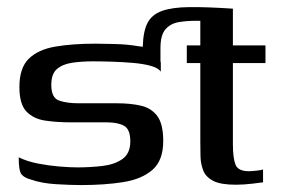

<svg xmlns="http://www.w3.org/2000/svg" viewBox="-20 -530 819 554"><path d="M36 -279Q36 -334 63 -360.5Q90 -387 139.5 -395.5Q189 -404 256 -404Q275 -404 311.5 -403Q348 -402 377 -397Q386 -396 392 -395Q393 -439 405.5 -463.5Q418 -488 447.5 -498.5Q477 -509 527 -509.5Q577 -510 652 -505Q652 -503 652 -496.5Q652 -490 652 -478V-399H746V-348H652V-114Q652 -74 659.5 -55Q667 -36 698 -36Q705 -36 719.5 -37.5Q734 -39 739 -41V-4Q733 -3 708 0Q683 3 660 3Q617 3 595.5 -8Q574 -19 566.5 -38Q559 -57 558.5 -79Q558 -101 558 -123V-348H519V-399H558V-465Q558 -469 558 -470H545Q518 -470 495 -466Q472 -462 457.5 -445.5Q443 -429 443 -391V-354Q444 -351 444 -346V-323Q437 -334 415 -340Q393 -346 364 -348.5Q335 -351 304 -352Q273 -353 248 -353Q216 -353 188.5 -349Q161 -345 144.5 -331Q128 -317 128 -285Q128 -248 150 -240Q172 -232 207 -232H317Q357 -232 387 -225Q417 -218 434 -195Q451 -172 451 -123Q451 -67 420 -40Q389 -13 335.5 -4.5Q282 4 214 4Q185 4 142.5 1.5Q100 -1 69 -12Q50 -17 42 -27Q34 -37 34 -76Q59 -64 90 -58Q121 -52 151.5 -49.5Q182 -47 204 -47Q239 -47 274.5 -51Q310 -55 333 -71Q356 -87 356 -122Q356 -157 338 -167Q320 -177 288 -177H183Q144 -177 110.5 -182Q77 -187 56.5 -208Q36 -229 36 -279Z"/></svg>

Font: Genos Medium
Style: Regular
Weight: 500
Designer: Robert E. Leuschke
Foundry: Robert E. Leuschke
Version: Version 1.010; ttfautohint (v1.8.3)